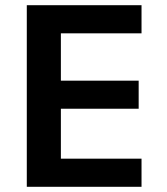

<svg xmlns="http://www.w3.org/2000/svg" viewBox="-20 -718 640 738"><path d="M524 0C524 0 524 -108 524 -108C524 -108 214 -108 214 -108C214 -108 214 -300 214 -300C214 -300 513 -300 513 -300C513 -300 513 -408 513 -408C513 -408 214 -408 214 -408C214 -408 214 -590 214 -590C214 -590 524 -590 524 -590C524 -590 524 -698 524 -698C524 -698 83 -698 83 -698C83 -698 83 0 83 0C83 0 524 0 524 0Z"/></svg>

Font: IBM Plex Mono Mod
Style: SemiBold
Weight: 500
Designer: Mike Abbink, Paul van der Laan, Pieter van Rosmalen
Foundry: Bold Monday
Version: ""